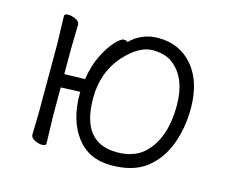

<svg xmlns="http://www.w3.org/2000/svg" viewBox="-77 -589 842 710"><g transform="rotate(15 343.5 -234.0)"><path d="M341 -440Q385 -484 448 -484Q531 -484 581 -424.5Q631 -365 631 -263Q631 -189 607.5 -125.5Q584 -62 534.5 -23Q485 16 399.5 16Q314 16 267 -46Q220 -108 220 -208V-217L146 -214V-106L149 0Q149 9 135 9Q121 9 105.5 1.5Q90 -6 90 -18L92 -106V-365L89 -472Q89 -481 103.5 -481Q118 -481 133 -473.5Q148 -466 148 -454L146 -365V-265L225 -267Q233 -320 253 -360Q273 -400 294 -422.5Q315 -445 325.5 -445Q336 -445 341 -440ZM272 -207Q272 -36 408 -36Q470 -36 508 -68Q578 -130 578 -260Q578 -363 520 -410Q491 -435 439.5 -435Q388 -435 332 -374Q272 -306 272 -207Z"/></g></svg>

Font: LXGW WenKai Lite Light
Style: Regular
Weight: 300
Designer: LXGW / Fontworks Inc.
Foundry: LXGW / Fontworks Inc.
Version: Version 1.511; March 25, 2025